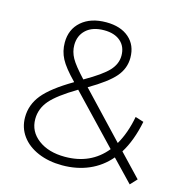

<svg xmlns="http://www.w3.org/2000/svg" viewBox="-99 -739 796 838"><g transform="rotate(15 298.5 -319.5)"><path d="M561 9 468 -88Q429 -42 374.5 -18.5Q320 5 254 5Q193 5 145 -15.5Q97 -36 70.5 -72.5Q44 -109 44 -156Q44 -213 81.5 -259Q119 -305 211 -359L210 -361Q162 -410 144.5 -443.5Q127 -477 127 -516Q127 -576 168.5 -612Q210 -648 280 -648Q345 -648 383 -615Q421 -582 421 -525Q421 -477 388.5 -439Q356 -401 274 -353L464 -152Q496 -207 510 -282L548 -270Q530 -181 493 -122L589 -21ZM247 -381Q324 -425 352.5 -456Q381 -487 381 -524Q381 -565 354 -588.5Q327 -612 280 -612Q228 -612 199 -585.5Q170 -559 170 -516Q170 -486 185.5 -458Q201 -430 247 -381ZM441 -118 237 -332Q153 -282 121 -244.5Q89 -207 89 -160Q89 -104 135.5 -69Q182 -34 256 -34Q373 -34 441 -118Z"/></g></svg>

Font: Montserrat Ace
Style: Light
Weight: 300
Designer: Julieta Ulanovsky
Foundry: Julieta Ulanovsky
Version: Version 1